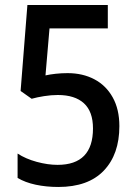

<svg xmlns="http://www.w3.org/2000/svg" viewBox="-20 -734 543 764"><path d="M212 10Q164 10 122 1Q80 -8 50 -26V-123Q82 -102 126 -90Q170 -78 209 -78Q350 -78 350 -223Q350 -290 314 -323Q278 -356 210 -356Q184 -356 155.5 -351.5Q127 -347 106 -341L62 -372L89 -714H409V-621H177L161 -434Q179 -438 202 -440.5Q225 -443 249 -443Q309 -443 355.5 -418.5Q402 -394 428.5 -346.5Q455 -299 455 -232Q455 -120 393 -55Q331 10 212 10Z"/></svg>

Font: Noto Sans Gurmukhi UI SemiCondensed Medium
Style: Regular
Weight: 500
Width: 4
Designer: Jelle Bosma - Monotype Design Team
Foundry: Monotype Imaging Inc.
Version: Version 2.004; ttfautohint (v1.8.4.7-5d5b)